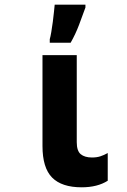

<svg xmlns="http://www.w3.org/2000/svg" viewBox="-20 -788 540 818"><path d="M328 10Q243 10 202 -31.5Q161 -73 161 -166V-553H307V-182Q307 -145 324 -131Q341 -117 372 -117Q392 -117 407.5 -122Q423 -127 439 -136V-18Q395 10 328 10ZM192 -621Q195 -631 198.5 -651.5Q202 -672 205 -695Q208 -718 210 -738Q212 -758 213 -768H344V-756Q331 -720 316.5 -681.5Q302 -643 281 -606H192Z"/></svg>

Font: Noto Sans Mono ExtraCondensed Black
Style: Regular
Weight: 900
Width: 2
Designer: Monotype Design Team
Foundry: Monotype Imaging Inc.
Version: Version 2.014